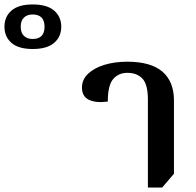

<svg xmlns="http://www.w3.org/2000/svg" viewBox="-351 -836 882 862"><path d="M-204 -616Q-268 -616 -299.5 -643.5Q-331 -671 -331 -716Q-331 -761 -299.5 -788.5Q-268 -816 -204 -816Q-140 -816 -108 -788.5Q-76 -761 -76 -716Q-76 -671 -108 -643.5Q-140 -616 -204 -616ZM-205 -661Q-151 -661 -151 -716Q-151 -771 -205 -771Q-229 -771 -243.5 -757Q-258 -743 -258 -716Q-258 -689 -243.5 -675Q-229 -661 -205 -661ZM313 6V-389Q313 -457 288.5 -483Q264 -509 221 -509Q181 -509 157 -481Q133 -453 133 -380Q79 -373 48 -388Q17 -403 17 -443Q17 -479 44.5 -505Q72 -531 118 -545Q164 -559 220 -559Q326 -559 378 -514.5Q430 -470 430 -385V-56L377 6Z"/></svg>

Font: Noto Serif Thai SemiBold
Style: Regular
Weight: 600
Designer: Monotype Design Team
Foundry: Monotype Imaging Inc.
Version: Version 2.001; ttfautohint (v1.8.4.7-5d5b)